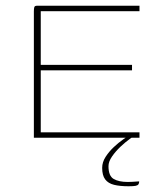

<svg xmlns="http://www.w3.org/2000/svg" viewBox="-20 -480 549 669"><path d="M98 0V-440Q98 -450 99.5 -455Q101 -460 109 -460H466V-441H122V-254H440V-235H122V-19H466V0ZM428 169Q398 169 377.5 164Q357 159 346.5 145Q336 131 336 105Q336 85 348 66.5Q360 48 376.5 32.5Q393 17 409.5 5.5Q426 -6 435 -11H456Q449 -8 433 3.5Q417 15 400 31Q383 47 370.5 65Q358 83 358 99Q358 133 376 143.5Q394 154 425 154Q433 154 441.5 153.5Q450 153 456.5 152.5Q463 152 465 152Q465 158 462.5 162Q460 166 452.5 167.5Q445 169 428 169Z"/></svg>

Font: Genos Thin Thin
Style: Regular
Weight: 250
Version: Version 1.010